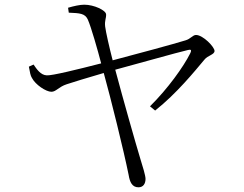

<svg xmlns="http://www.w3.org/2000/svg" viewBox="-20 -766 1040 818"><path d="M123 -491 103 -482C107 -459 110 -443 116 -434C131 -405 176 -375 199 -375C219 -375 230 -396 264 -407C284 -414 360 -437 422 -455C452 -347 507 -125 528 -21C533 10 543 32 570 32C590 32 600 17 600 -4C600 -18 588 -57 578 -89C558 -155 506 -338 471 -469C565 -494 733 -542 781 -553C793 -556 798 -554 790 -538C762 -482 695 -388 619 -313L641 -295C733 -368 809 -462 851 -512C865 -530 894 -533 894 -549C894 -566 845 -617 815 -617C801 -617 792 -600 770 -594C726 -580 555 -534 460 -509C446 -563 431 -629 428 -653C425 -679 433 -688 432 -705C431 -722 381 -746 339 -746C320 -746 294 -740 270 -733L273 -712C320 -710 342 -709 354 -683C368 -652 397 -550 411 -496C310 -470 200 -443 179 -445C153 -446 136 -472 123 -491Z"/></svg>

Font: Noto Serif TC Light
Style: Regular
Weight: 300
Designer: Ryoko NISHIZUKA 西塚涼子 (kana & ideographs); Frank Grießhammer (Latin, Greek & Cyrillic); Wenlong ZHANG 张文龙 (bopomofo); San
Foundry: Adobe
Version: Version 2.001;hotconv 1.1.0;makeotfexe 2.6.0